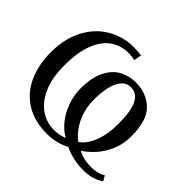

<svg xmlns="http://www.w3.org/2000/svg" viewBox="-174 -967 1192 1192"><g transform="rotate(45 422.0 -371.0)"><path d="M828 -28.5Q773.5 11 691.5 11Q645 11 602.2 1.2Q559.5 -8.5 524 -26Q491.5 -8 452.5 1.5Q413.5 11 372 11Q261 11 184.5 -37.5Q108 -86 69.8 -170.8Q31.5 -255.5 31.5 -364Q31.5 -486.5 78.8 -574.2Q126 -662 204.2 -706.8Q282.5 -751.5 374 -751.5Q389 -751.5 408.8 -750.2Q428.5 -749 441.5 -747L432.5 -696.5Q407 -703 376 -703Q312.5 -703 261.2 -669.2Q210 -635.5 179.2 -560.2Q148.5 -485 148.5 -366Q148.5 -257.5 181.2 -183.5Q214 -109.5 268 -73.2Q322 -37 386.5 -37Q407 -37 427.2 -40.5Q447.5 -44 474 -54Q433.5 -74.5 398.2 -117.8Q363 -161 342 -218.5Q321 -276 321 -336.5Q321 -432.5 351.2 -492.8Q381.5 -553 430.2 -579.5Q479 -606 537.5 -606Q631.5 -606 693 -547.2Q754.5 -488.5 754.5 -348.5Q754.5 -281 730 -224.2Q705.5 -167.5 669.2 -127.5Q633 -87.5 595.5 -64Q619 -50.5 649 -43.8Q679 -37 710.5 -37Q773 -37 808.5 -62ZM643 -347.5Q643 -455.5 617.5 -509.2Q592 -563 536.5 -563Q485 -563 456.8 -506.5Q428.5 -450 428.5 -341Q428.5 -288.5 444.2 -240Q460 -191.5 486.8 -153.2Q513.5 -115 546.5 -91.5Q590 -121.5 616.5 -187.5Q643 -253.5 643 -347.5Z"/></g></svg>

Font: Merriweather 12pt
Style: Regular
Weight: 400
Designer: Eben Sorkin
Foundry: Eben Sorkin
Version: Version 2.100